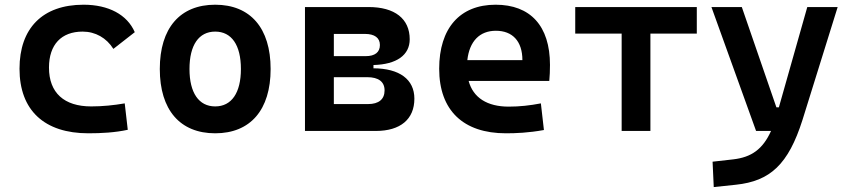

<svg xmlns="http://www.w3.org/2000/svg" viewBox="-20 -547 3556 802"><path d="M349.1 9.8C402.8 9.8 460.4 6.8 513.7 -4.9L501 -115.2C456.1 -107.4 408.2 -102.5 360.8 -102.5C248 -102.5 184.6 -159.2 184.6 -264.6C184.6 -360.8 236.3 -415 325.2 -415C378.4 -415 424.8 -388.7 453.6 -342.8L543 -412.6C511.2 -485.8 433.6 -527.3 329.1 -527.3C157.2 -527.3 61.5 -428.7 61.5 -259.8C61.5 -85.9 165.5 9.8 349.1 9.8Z M878.9 9.8C1025.9 9.8 1110.4 -87.9 1110.4 -258.8C1110.4 -429.7 1025.9 -527.3 878.9 -527.3C731.9 -527.3 647.5 -429.7 647.5 -258.8C647.5 -87.9 731.9 9.8 878.9 9.8ZM878.9 -102.5C810.5 -102.5 771.5 -159.2 771.5 -258.8C771.5 -358.9 810.5 -415 878.9 -415C947.3 -415 986.3 -358.9 986.3 -258.8C986.3 -159.2 947.3 -102.5 878.9 -102.5Z M1253.9 0H1549.8C1652.3 0 1710.9 -48.8 1710.9 -134.8C1710.9 -215.3 1648.9 -261.2 1540 -261.7V-275.4C1636.7 -277.8 1691.4 -316.9 1691.4 -382.8C1691.4 -468.8 1628.9 -517.6 1519.5 -517.6H1253.9ZM1374.5 -112.3V-224.6H1514.2C1561 -224.6 1586.4 -205.6 1586.4 -169.4C1586.4 -132.3 1562 -112.3 1517.6 -112.3ZM1374.5 -312.5V-405.3H1504.4C1544.4 -405.3 1566.9 -389.2 1566.9 -358.9C1566.9 -328.6 1545.9 -312.5 1507.8 -312.5Z M2093.3 9.8C2134.3 9.8 2187.5 7.8 2252 -3.9L2239.3 -115.2C2193.8 -106.4 2150.4 -101.6 2105 -101.6C2015.1 -101.6 1956.5 -138.7 1937.5 -209H2274.4C2276.4 -230 2277.3 -251.5 2277.3 -275.9C2277.3 -439.5 2194.8 -527.3 2050.3 -527.3C1900.4 -527.3 1814.5 -428.7 1814.5 -259.8C1814.5 -85.9 1915 9.8 2093.3 9.8ZM1932.1 -295.9C1940.9 -374.5 1983.4 -418.5 2051.3 -418.5C2120.6 -418.5 2162.1 -375 2162.1 -295.9Z M2576.7 0H2696.8V-406.7H2890.6V-517.6H2382.8V-406.7H2576.7Z M2961.4 234.4 3054.2 224.6C3196.8 209.5 3272.9 140.1 3332 -45.9L3479 -517.6H3352.1L3233.4 -98.6H3223.1L3078.6 -517.6H2951.7L3138.2 0H3200.7C3166 76.7 3118.7 109.9 3042.5 118.7L2956.5 128.4Z"/></svg>

Font: Cascadia Mono SemiBold
Style: Regular
Weight: 600
Monospace: yes
Designer: Aaron Bell
Foundry: Saja Typeworks
Version: Version 2404.023